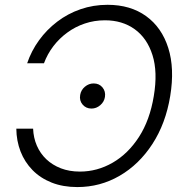

<svg xmlns="http://www.w3.org/2000/svg" viewBox="-20 -757 758 787"><path d="M296.9 9.8Q238.3 9.8 191.9 -8.5Q145.5 -26.9 113.3 -59.8Q81.1 -92.8 64.2 -136.2Q47.4 -179.7 46.9 -229.5H115.7Q117.2 -191.9 131.1 -159.9Q145 -127.9 169.9 -104.2Q194.8 -80.6 229.5 -67.1Q264.2 -53.7 307.6 -53.7Q378.4 -53.7 441.7 -90.1Q504.9 -126.5 549.6 -195.6Q594.2 -264.6 610.4 -363.3Q627 -461.9 605 -531.2Q583 -600.6 532.2 -637.2Q481.4 -673.8 410.2 -673.8Q366.7 -673.8 327.6 -660.6Q288.6 -647.5 255.9 -623.5Q223.1 -599.6 198.7 -567.6Q174.3 -535.6 160.2 -497.6H91.3Q108.4 -548.3 139.9 -591.8Q171.4 -635.3 214.6 -668.2Q257.8 -701.2 310.1 -719.2Q362.3 -737.3 420.9 -737.3Q514.6 -737.3 578.9 -690.9Q643.1 -644.5 669.7 -560.5Q696.3 -476.6 677.7 -363.3Q659.2 -250.5 604.5 -166.5Q549.8 -82.5 470.2 -36.4Q390.6 9.8 296.9 9.8ZM355 -312Q332.5 -312 318.6 -328.4Q304.7 -344.7 308.6 -367.7Q312 -388.2 328.1 -401.6Q344.2 -415 363.8 -415Q386.7 -415 400.1 -398.7Q413.6 -382.3 410.2 -359.9Q407.2 -339.8 391.1 -325.9Q375 -312 355 -312Z"/></svg>

Font: Inter 20pt Light
Style: Italic
Weight: 300
Italic angle: -9.3988°
Version: Version 4.001;git-66647c0bb